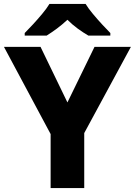

<svg xmlns="http://www.w3.org/2000/svg" viewBox="-20 -951 682 971"><path d="M321 -433 458 -714H642L406 -278V0H236V-273L0 -714H185ZM413 -931Q427 -908 450 -880.5Q473 -853 496.5 -827.5Q520 -802 538 -784V-771H427Q401 -786 373.5 -806Q346 -826 321 -851Q294 -826 268.5 -807Q243 -788 216 -771H105V-784Q124 -803 147.5 -828.5Q171 -854 193.5 -881Q216 -908 230 -931Z"/></svg>

Font: Noto Sans Gurmukhi UI ExtraBold
Style: Regular
Weight: 800
Designer: Jelle Bosma - Monotype Design Team
Foundry: Monotype Imaging Inc.
Version: Version 2.004; ttfautohint (v1.8.4.7-5d5b)